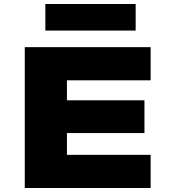

<svg xmlns="http://www.w3.org/2000/svg" viewBox="-20 -941 856 961"><path d="M104 0V-705H734V-539H315V-439H703V-275H315V-166H734V0ZM207 -788V-921H659V-788Z"/></svg>

Font: Nunito Sans 7pt Expanded Black
Style: Regular
Weight: 900
Width: 7
Designer: Vernon Adams
Foundry: Vernon Adams
Version: Version 3.101;gftools[0.9.27]